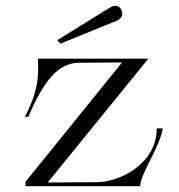

<svg xmlns="http://www.w3.org/2000/svg" viewBox="-20 -644 619 664"><path d="M189 -493 373 -568C373 -568 403 -575 403 -597C403 -601 402 -605 400 -609C395 -620 387 -624 380 -624C368 -624 356 -615 357 -616L178 -505ZM68 0H465C465 -43 533 -135 543 -200H522C522 -76 392 -14 316 -14L145 -13L493 -441H111C111 -431 112 -420 112 -405C112 -368 106 -315 66 -240H78C128 -358 178 -427 254 -427L402 -428L68 -15Z"/></svg>

Font: Cantique Normal
Style: Regular
Weight: 400
Designer: Sébastien Hayez
Foundry: Sébastien Hayez & Ariel Martín Pérez
Version: Version 1.000;hotconv 1.0.109;makeotfexe 2.5.65596